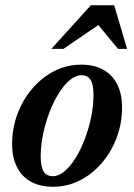

<svg xmlns="http://www.w3.org/2000/svg" viewBox="-20 -697 510 729"><path d="M288.5 -451.5Q338.5 -451.5 373 -431.8Q407.5 -412 425.5 -375.8Q443.5 -339.5 443.5 -289.5Q443.5 -229 423 -174.5Q402.5 -120 366.5 -78Q330.5 -36 283.2 -12Q236 12 181 12Q131.5 12 96.8 -7.5Q62 -27 44 -63.5Q26 -100 26 -149.5Q26 -210.5 46.5 -264.8Q67 -319 103 -361Q139 -403 186.2 -427.2Q233.5 -451.5 288.5 -451.5ZM180.5 -28Q202.5 -28 224.8 -46.5Q247 -65 266.8 -96.8Q286.5 -128.5 301.8 -168.5Q317 -208.5 326 -251.8Q335 -295 335 -336Q335 -376.5 323.8 -394Q312.5 -411.5 289 -411.5Q267 -411.5 244.8 -392.8Q222.5 -374 202.8 -342.2Q183 -310.5 167.8 -270.5Q152.5 -230.5 143.5 -187.2Q134.5 -144 134.5 -103Q134.5 -63 145.8 -45.5Q157 -28 180.5 -28ZM175 -511.5 325 -677H413.5L462.5 -511.5H428L341 -617H375.5L221 -511.5Z"/></svg>

Font: Newsreader 24pt SemiBold
Style: Italic
Weight: 600
Italic angle: -17°
Designer: Hugues Gentile
Foundry: Production Type
Version: Version 1.003